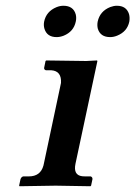

<svg xmlns="http://www.w3.org/2000/svg" viewBox="-20 -646 470 667"><path d="M318.4 -434.1 242.2 -77.1Q233.9 -37.6 265.6 -33.7Q271 -33.2 275.9 -33.2H294.9Q301.3 -31.2 301.3 -23.9L296.4 -1L293.9 1Q293 1 173.3 -1L47.9 1L46.4 -1L51.3 -23.9Q54.7 -32.2 61 -33.2H80.1Q120.6 -33.2 130.9 -70.8Q131.8 -74.2 132.3 -77.1L191.9 -357.9Q194.3 -399.4 158.2 -401.9H139.6Q132.8 -403.8 133.3 -410.2L138.2 -434.1L140.6 -436Q141.6 -436 279.3 -434.1L316.9 -436ZM319.3 -570.8Q327.1 -607.4 363.3 -621.6Q375 -626 386.2 -626Q418.9 -626 428.2 -597.2Q431.6 -584.5 429.2 -570.8Q421.9 -536.1 386.7 -522Q374.5 -517.1 362.8 -517.1Q328.6 -517.1 319.8 -546.4Q316.9 -558.1 319.3 -570.8ZM133.3 -570.8Q140.6 -606.4 176.3 -621.1Q188.5 -626 200.2 -626Q234.9 -626 243.2 -595.7Q246.1 -583.5 243.2 -570.8Q235.8 -536.1 201.2 -522Q188.5 -517.1 176.8 -517.1Q143.1 -517.1 134.3 -546.4Q130.9 -558.1 133.3 -570.8Z"/></svg>

Font: Linux Libertine Slanted O
Style: Bold Slanted
Weight: 700
Designer: Philipp H. Poll
Foundry: Philipp H. Poll
Version: Version 5.0.0